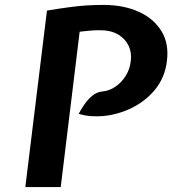

<svg xmlns="http://www.w3.org/2000/svg" viewBox="-20 -761 701 781"><path d="M83 0 171 -718Q226 -727 264 -732Q302 -737 333.5 -739Q365 -741 401 -741Q482 -741 543.5 -713.5Q605 -686 636.5 -634.8Q668 -583.5 659 -513Q651 -446.5 612 -398.2Q573 -350 516.5 -322.2Q460 -294.5 400 -289Q377.5 -287 352.2 -288.5Q327 -290 300 -298Q310 -317 324 -337.2Q338 -357.5 356.2 -372.2Q374.5 -387 397 -389Q425 -391.5 450 -408.8Q475 -426 491.8 -453.2Q508.5 -480.5 512 -513Q516.5 -547.5 502.8 -575.8Q489 -604 459.8 -621Q430.5 -638 389 -638Q362 -638 347 -636.5Q332 -635 304 -632L227 0Z"/></svg>

Font: Expletus Sans
Style: Bold Italic
Weight: 700
Italic angle: -7°
Version: Version 7.500